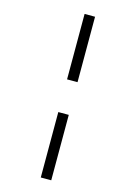

<svg xmlns="http://www.w3.org/2000/svg" viewBox="-146 -827 753 1134"><g transform="rotate(15 230.5 -260.0)"><path d="M224 -360V-760H288V-360ZM224 240V-160H288V240Z"/></g></svg>

Font: Noto Serif ExtraCondensed ExtraBold
Style: Italic
Weight: 800
Width: 2
Italic angle: -12°
Designer: Monotype Design Team
Foundry: Monotype Imaging Inc.
Version: Version 2.013